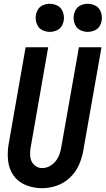

<svg xmlns="http://www.w3.org/2000/svg" viewBox="-20 -984 557 1012"><path d="M242 -816Q223 -816 204.5 -824.5Q186 -833 177 -851.5Q168 -870 168 -890Q168 -910 177 -928.5Q186 -947 204.5 -955.5Q223 -964 242 -964Q262 -964 280.5 -955.5Q299 -947 308 -928.5Q317 -910 317 -890Q317 -870 308 -851.5Q299 -833 280.5 -824.5Q262 -816 242 -816ZM442 -816Q423 -816 404.5 -824.5Q386 -833 377 -851.5Q368 -870 368 -890Q368 -910 377 -928.5Q386 -947 404.5 -955.5Q423 -964 442 -964Q462 -964 480.5 -955.5Q499 -947 508 -928.5Q517 -910 517 -890Q517 -870 508 -851.5Q499 -833 480.5 -824.5Q462 -816 442 -816ZM201 8Q157 8 116 -8.5Q75 -25 51 -59.5Q27 -94 22.5 -138.5Q18 -183 26 -227L115 -735H234L142 -209Q137 -184 139.5 -158.5Q142 -133 159.5 -115.5Q177 -98 202 -98Q228 -98 251 -114Q274 -130 286 -154Q298 -178 302 -203L396 -735H515L418 -185Q411 -147 394 -110.5Q377 -74 346 -45.5Q315 -17 276.5 -4.5Q238 8 201 8Z"/></svg>

Font: Iosevka SS08
Style: Bold Italic
Weight: 700
Italic angle: -10°
Monospace: yes
Designer: Belleve Invis
Foundry: Belleve Invis
Version: 2.1.0; ttfautohint (v1.8.2)